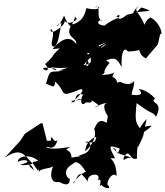

<svg xmlns="http://www.w3.org/2000/svg" viewBox="-20 -905 872 1013"><path d="M191 -252 176 -242 111 -199 86 -161 5 -73C86 -125 102 -98 152 -41C111 -32 156 -20 161 1C143 -59 128 -25 86 -36C167 -55 100 -71 74 -50C73 -84 142 -93 181 -57C150 -45 137 -63 181 -4C182 -35 184 6 190 12C168 -18 251 -13 261 -29C240 17 248 64 292 55C299 56 353 95 348 31C358 58 288 2 364 -40C379 -58 401 -52 434 3C420 -4 350 71 370 61C395 13 399 -11 443 53C438 6 522 5 495 46C527 26 495 97 515 70C519 82 571 102 552 74C533 70 570 -7 595 24C595 -83 530 -69 587 -70C548 -144 557 -139 612 -121C591 -65 604 -121 576 -125C608 -85 607 -98 678 -71C644 -81 625 -43 633 -75C665 -130 664 -52 703 -69C700 -77 707 -163 707 -126C750 -213 730 -177 754 -277C701 -223 687 -157 781 -241C744 -242 722 -227 722 -222C699 -257 689 -259 701 -361C793 -292 781 -321 803 -289C848 -374 765 -356 798 -385C810 -369 773 -427 711 -436C754 -394 682 -403 674 -406C673 -421 716 -515 656 -455C702 -508 688 -434 613 -474C576 -458 629 -486 542 -512C582 -440 558 -490 584 -523C552 -504 483 -514 502 -500C562 -536 501 -505 558 -573C503 -610 533 -629 518 -584C546 -617 521 -608 432 -606C480 -535 394 -546 459 -607C412 -635 466 -621 471 -629C437 -591 492 -576 420 -560C449 -602 493 -626 492 -637C543 -685 556 -677 514 -653C492 -671 492 -659 539 -682C500 -653 474 -654 440 -611C466 -572 502 -651 482 -568C578 -597 586 -618 622 -551C617 -644 640 -656 655 -633C749 -638 712 -653 680 -654C740 -646 697 -624 750 -597L813 -671L825 -725C844 -716 823 -801 755 -821C797 -804 761 -827 743 -774C706 -859 677 -842 721 -885C675 -844 661 -796 726 -866C663 -869 729 -874 770 -848C663 -837 721 -842 650 -827C640 -819 613 -798 605 -809C617 -828 607 -830 594 -818C628 -803 602 -825 531 -770C461 -778 526 -814 514 -794C483 -822 519 -891 480 -864C520 -882 511 -842 437 -862C430 -862 436 -795 357 -774C396 -832 356 -837 385 -805C382 -796 343 -771 320 -795C332 -776 237 -706 248 -753C282 -728 229 -660 267 -659C284 -674 288 -688 304 -784C255 -763 288 -747 318 -823C350 -740 381 -760 361 -780C313 -709 389 -708 382 -673C343 -728 293 -687 257 -646C332 -651 333 -663 320 -671C235 -600 285 -627 218 -567C253 -527 211 -527 207 -547C304 -553 281 -517 249 -550C301 -543 375 -542 406 -581C282 -513 240 -534 316 -533C247 -517 246 -552 223 -463C255 -454 268 -432 271 -474C332 -423 287 -389 382 -425C438 -453 420 -413 351 -358C411 -401 443 -376 355 -373C390 -341 360 -425 418 -406C396 -364 415 -342 433 -365C500 -356 425 -403 504 -348C441 -320 517 -363 548 -362C509 -358 543 -294 556 -285C565 -293 596 -378 563 -294C561 -377 548 -285 543 -257C520 -269 499 -280 477 -224C492 -190 468 -139 430 -107C430 -167 499 -193 487 -177C482 -158 483 -152 430 -153C458 -180 484 -95 394 -86C449 -75 412 -56 420 -101C411 -42 410 -60 419 -89C418 -76 329 -77 357 -65C363 -129 299 -102 353 -131C266 -113 222 -123 226 -130C227 -137 268 -99 284 -170C267 -134 247 -215 248 -161C264 -164 170 -163 230 -152L204 -256Z"/></svg>

Font: Hussar Lance
Style: Italic
Weight: 700
Foundry: Cannot Into Space Fonts, PlusOne Fonts
Version: Version 2.27